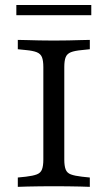

<svg xmlns="http://www.w3.org/2000/svg" viewBox="-20 -726 418 746"><path d="M180.6 -2.4Q157.3 -2.4 132.7 -2Q108.1 -1.6 86.3 -1.2Q64.5 -0.8 49.2 0V-36.3L80.6 -39.5Q108.1 -42.7 123 -48.4Q137.9 -54 143.1 -67.7Q148.4 -81.5 148.4 -105.6V-465.3Q148.4 -490.3 143.1 -503.6Q137.9 -516.9 123 -523Q108.1 -529 80.6 -531.5L49.2 -534.7V-571Q64.5 -571 86.3 -570.2Q108.1 -569.4 132.7 -569Q157.3 -568.5 180.6 -568.5H189.5H197.6Q221.8 -568.5 246.4 -569Q271 -569.4 292.3 -570.2Q313.7 -571 329 -571V-534.7L298.4 -531.5Q270.2 -529 255.2 -523Q240.3 -516.9 235.1 -503.6Q229.8 -490.3 229.8 -465.3V-105.6Q229.8 -81.5 235.1 -67.7Q240.3 -54 255.2 -48.4Q270.2 -42.7 298.4 -39.5L329 -36.3V0Q313.7 -0.8 292.3 -1.2Q271 -1.6 246.4 -2Q221.8 -2.4 197.6 -2.4H189.5ZM43.5 -666.9V-706.5H334.7V-666.9Z"/></svg>

Font: Playfair 9pt
Style: Regular
Weight: 400
Designer: Claus Eggers Sørensen
Foundry: Claus Eggers Sørensen
Version: Version 2.203